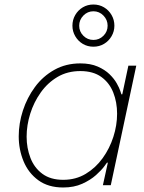

<svg xmlns="http://www.w3.org/2000/svg" viewBox="-20 -821 639 851"><path d="M336 -540Q381 -540 413 -526Q445 -512 465.5 -492Q486 -472 497.5 -451.5Q509 -431 513.5 -417Q518 -403 518 -403H522L549 -530H584L471 0H436L458 -100H454Q454 -100 442 -83.5Q430 -67 405.5 -45Q381 -23 344.5 -6.5Q308 10 260 10Q194 10 150 -22Q106 -54 84.5 -106Q63 -158 63 -217Q63 -274 81.5 -331Q100 -388 135 -435.5Q170 -483 221 -511.5Q272 -540 336 -540ZM336 -506Q279 -506 235 -480Q191 -454 160.5 -411Q130 -368 114 -317Q98 -266 98 -215Q98 -165 115 -121Q132 -77 168 -50.5Q204 -24 260 -24Q316 -24 360 -50.5Q404 -77 435 -120Q466 -163 482.5 -214.5Q499 -266 499 -317Q499 -368 482 -411Q465 -454 429 -480Q393 -506 336 -506ZM394 -614Q368 -614 347 -626.5Q326 -639 313.5 -660.5Q301 -682 301 -707Q301 -733 313.5 -754.5Q326 -776 347 -788.5Q368 -801 394 -801Q420 -801 441 -788.5Q462 -776 474.5 -754.5Q487 -733 487 -707Q487 -682 474.5 -660.5Q462 -639 441 -626.5Q420 -614 394 -614ZM394 -644Q420 -644 438.5 -662.5Q457 -681 457 -707Q457 -733 438.5 -752Q420 -771 394 -771Q368 -771 349.5 -752Q331 -733 331 -707Q331 -681 349.5 -662.5Q368 -644 394 -644Z"/></svg>

Font: Be Vietnam Pro Variable Thin
Style: Italic
Weight: 100
Italic angle: -12°
Designer: Lam Bao, Tony Le, Vietanh Nguyen
Foundry: Yellow Type Foundry
Version: Version 1.002